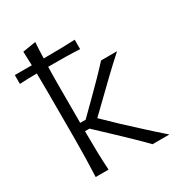

<svg xmlns="http://www.w3.org/2000/svg" viewBox="-185 -855 895 968"><g transform="rotate(-30 263.0 -371.0)"><path d="M88.5 0Q91 -55.5 92.2 -107Q93.5 -158.5 93.5 -219.5V-494Q93.5 -549 92.5 -600.5Q69 -600.5 44 -599.8Q19 -599 -7.5 -597.5V-649H91.5Q90 -690 88.5 -729.5L165 -742Q162 -696.5 160.5 -649H189.5Q223 -649 262 -649.8Q301 -650.5 343 -652.5V-597.5Q301 -600 262 -600.5Q223 -601 189.5 -601H159Q157.5 -550.5 157.5 -494V-275.5H189L267 -352.5Q303 -388 338.2 -424Q373.5 -460 406 -495.5H499Q450.5 -452 405.2 -408.8Q360 -365.5 316 -322.5L244 -253L327 -173Q373.5 -130 420.8 -86.5Q468 -43 517.5 0H419.5Q386 -34.5 349.8 -69.5Q313.5 -104.5 277 -139L183.5 -227H157.5V-211Q157.5 -153.5 158.8 -103.8Q160 -54 163.5 0Z"/></g></svg>

Font: Commissioner Flair Light
Style: Regular
Weight: 300
Designer: Kostas Bartsokas
Foundry: Kostas Bartsokas
Version: Version 1.000; ttfautohint (v1.8.3)